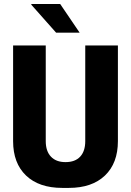

<svg xmlns="http://www.w3.org/2000/svg" viewBox="-20 -908 640 938"><path d="M284 10Q170.5 10 107.2 -50.5Q44 -111 44 -218.5V-686H203.5V-218.5Q203.5 -169.5 228.8 -142.8Q254 -116 300 -116Q347 -116 371.8 -142.8Q396.5 -169.5 396.5 -218.5V-686H556V-218.5Q556 -111 492.8 -50.5Q429.5 10 316.5 10ZM254 -748.5 132.5 -885.5 133.5 -888.5H274L369 -748.5Z"/></svg>

Font: Chivo Mono Medium
Style: Regular
Weight: 500
Monospace: yes
Designer: Hector Gatti
Foundry: Omnibus-Type
Version: Version 1.008